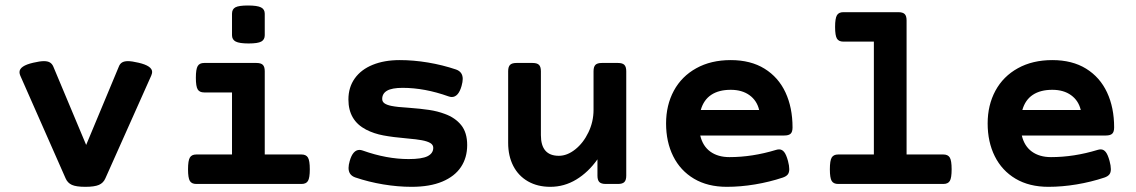

<svg xmlns="http://www.w3.org/2000/svg" viewBox="-20 -686 4237 716"><path d="M547.4 -417.5Q547.4 -412.6 543.9 -403.8L373 -21Q365.7 -3.9 349.1 3.4Q332.5 10.7 298.3 10.7Q264.2 10.7 248 3.4Q231.9 -3.9 224.6 -21L55.7 -403.8Q52.7 -410.6 52.7 -417Q52.7 -440.4 104 -452.1Q128.9 -458 144 -458Q157.7 -458 166 -453.1Q174.3 -448.2 178.7 -438L301.3 -145.5L423.3 -438Q427.2 -448.2 435.3 -453.1Q443.4 -458 457 -458Q471.7 -458 496.6 -452.1Q547.4 -440.4 547.4 -417.5Z M967.3 -634.8V-554.7Q967.3 -538.1 954.3 -531Q941.4 -523.9 907.2 -523.9Q873 -523.9 859.1 -531Q845.2 -538.1 845.2 -554.7V-634.8Q845.2 -651.9 857.9 -658.7Q870.6 -665.5 904.8 -665.5Q939.5 -665.5 953.4 -658.4Q967.3 -651.4 967.3 -634.8ZM967.3 -420.4V-109.9H1104.5Q1121.6 -109.9 1128.4 -98.4Q1135.3 -86.9 1135.3 -54.7Q1135.3 -22.5 1128.4 -11.2Q1121.6 0 1104.5 0H711.9Q694.8 0 688 -11.2Q681.2 -22.5 681.2 -54.7Q681.2 -86.9 688 -98.4Q694.8 -109.9 711.9 -109.9H845.2V-341.3H741.2Q724.1 -341.3 717.3 -352.5Q710.4 -363.8 710.4 -396Q710.4 -428.2 717.3 -439.7Q724.1 -451.2 741.2 -451.2H936.5Q953.1 -451.2 960.2 -444.1Q967.3 -437 967.3 -420.4Z M1304.7 -24.4Q1279.8 -33.2 1279.8 -59.6Q1279.8 -70.8 1284.2 -85.9Q1295.9 -127 1320.8 -127Q1325.7 -127 1333 -124.5Q1421.9 -92.8 1503.9 -92.8Q1553.2 -92.8 1574.5 -103.5Q1595.7 -114.3 1595.7 -134.8Q1595.7 -146 1584.7 -152.6Q1573.7 -159.2 1552.7 -163.1Q1535.6 -166.5 1496.6 -169.9Q1445.8 -174.3 1410.2 -180.9Q1374.5 -187.5 1345.2 -202.6Q1279.3 -236.8 1279.3 -314.9Q1279.3 -360.4 1303 -393.6Q1326.7 -426.8 1369.9 -444.3Q1413.1 -461.9 1470.7 -461.9Q1521.5 -461.9 1575.9 -452.9Q1630.4 -443.8 1680.7 -426.8Q1705.6 -418 1705.6 -391.6Q1705.6 -380.9 1701.2 -365.2Q1689.5 -324.2 1664.6 -324.2Q1659.7 -324.2 1652.3 -326.7Q1563.5 -358.4 1481.4 -358.4Q1441.9 -358.4 1423.6 -347.9Q1405.3 -337.4 1405.3 -316.9Q1405.3 -306.6 1414.1 -300.5Q1422.9 -294.4 1439.9 -291Q1461.4 -286.6 1503.4 -284.2Q1548.8 -280.8 1580.1 -276.1Q1611.3 -271.5 1638.7 -261.2Q1677.7 -247.1 1700 -219.2Q1722.2 -191.4 1722.2 -145Q1722.2 -98.1 1699 -63.2Q1675.8 -28.3 1629.4 -8.8Q1583 10.7 1514.6 10.7Q1463.9 10.7 1409.4 1.7Q1355 -7.3 1304.7 -24.4Z M2315.4 -420.4V-30.8Q2315.4 -14.2 2308.3 -7.1Q2301.3 0 2284.7 0H2238.8Q2222.2 0 2215.1 -7.1Q2208 -14.2 2208 -30.8V-91.8Q2173.8 -43.5 2128.9 -16.4Q2084 10.7 2032.2 10.7Q1984.4 10.7 1948.7 -9.8Q1913.1 -30.3 1894 -67.4Q1875 -104.5 1875 -153.3V-420.4Q1875 -437 1882.1 -444.1Q1889.2 -451.2 1905.8 -451.2H1966.3Q1982.9 -451.2 1990 -444.1Q1997.1 -437 1997.1 -420.4V-182.1Q1997.1 -105 2064 -105Q2095.2 -105 2125.2 -128.9Q2155.3 -152.8 2174.3 -192.4Q2193.4 -231.9 2193.4 -276.4V-420.4Q2193.4 -437 2200.4 -444.1Q2207.5 -451.2 2224.1 -451.2H2284.7Q2301.3 -451.2 2308.3 -444.1Q2315.4 -437 2315.4 -420.4Z M2935.5 -210.9Q2935.5 -194.3 2928.5 -187.5Q2921.4 -180.7 2904.8 -180.7H2591.3Q2600.6 -141.1 2628.9 -120.6Q2657.2 -100.1 2700.2 -100.1Q2785.6 -100.1 2874 -127Q2879.9 -128.9 2885.7 -128.9Q2896.5 -128.9 2904.3 -119.1Q2912.1 -109.4 2918.5 -85.9Q2923.3 -67.9 2923.3 -55.2Q2923.3 -42.5 2917.7 -35.4Q2912.1 -28.3 2899.4 -23.9Q2849.6 -7.3 2795.7 1.7Q2741.7 10.7 2690.4 10.7Q2619.1 10.7 2568.1 -19.5Q2517.1 -49.8 2490.5 -103.3Q2463.9 -156.7 2463.9 -225.6Q2463.9 -293.9 2492.9 -347.7Q2522 -401.4 2576.7 -431.6Q2631.3 -461.9 2705.1 -461.9Q2779.3 -461.9 2831.1 -429.9Q2882.8 -397.9 2909.2 -341.3Q2935.5 -284.7 2935.5 -210.9ZM2593.3 -275.9H2811Q2802.7 -311 2774.9 -331.1Q2747.1 -351.1 2705.1 -351.1Q2660.6 -351.1 2632.3 -332.3Q2604 -313.5 2593.3 -275.9Z M3528.8 -54.7Q3528.8 -22.5 3522 -11.2Q3515.1 0 3498 0H3105.5Q3088.4 0 3081.5 -11.2Q3074.7 -22.5 3074.7 -54.7Q3074.7 -86.9 3081.5 -98.4Q3088.4 -109.9 3105.5 -109.9H3238.8V-530.8H3125Q3107.9 -530.8 3101.1 -542Q3094.2 -553.2 3094.2 -585.4Q3094.2 -617.7 3101.1 -629.2Q3107.9 -640.6 3125 -640.6H3330.1Q3346.7 -640.6 3353.8 -633.5Q3360.8 -626.5 3360.8 -609.9V-109.9H3498Q3515.1 -109.9 3522 -98.4Q3528.8 -86.9 3528.8 -54.7Z M4134.8 -210.9Q4134.8 -194.3 4127.7 -187.5Q4120.6 -180.7 4104 -180.7H3790.5Q3799.8 -141.1 3828.1 -120.6Q3856.4 -100.1 3899.4 -100.1Q3984.9 -100.1 4073.2 -127Q4079.1 -128.9 4085 -128.9Q4095.7 -128.9 4103.5 -119.1Q4111.3 -109.4 4117.7 -85.9Q4122.6 -67.9 4122.6 -55.2Q4122.6 -42.5 4116.9 -35.4Q4111.3 -28.3 4098.6 -23.9Q4048.8 -7.3 3994.9 1.7Q3940.9 10.7 3889.6 10.7Q3818.4 10.7 3767.3 -19.5Q3716.3 -49.8 3689.7 -103.3Q3663.1 -156.7 3663.1 -225.6Q3663.1 -293.9 3692.1 -347.7Q3721.2 -401.4 3775.9 -431.6Q3830.6 -461.9 3904.3 -461.9Q3978.5 -461.9 4030.3 -429.9Q4082 -397.9 4108.4 -341.3Q4134.8 -284.7 4134.8 -210.9ZM3792.5 -275.9H4010.3Q4002 -311 3974.1 -331.1Q3946.3 -351.1 3904.3 -351.1Q3859.9 -351.1 3831.5 -332.3Q3803.2 -313.5 3792.5 -275.9Z"/></svg>

Font: Courier Prime Sans
Style: Bold
Weight: 700
Designer: Alan Dague-Greene
Foundry: Quote-Unquote Apps
Version: Version 3.020